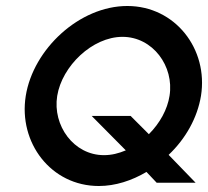

<svg xmlns="http://www.w3.org/2000/svg" viewBox="-20 -610 695 641"><path d="M66 -290C41 -134 150 11 310 11C365 11 420 -7 469 -36L503 0H633L543 -93C600 -147 639 -217 651 -290C676 -446 565 -590 405 -590C245 -590 91 -446 66 -290ZM171 -290C187 -389 288 -487 389 -487C490 -487 562 -389 546 -290C539 -245 514 -199 477 -162L416 -223H286L400 -108C376 -98 353 -92 327 -92C226 -92 155 -191 171 -290Z"/></svg>

Font: Charger Sport
Style: BdObl
Weight: 700
Designer: Jasper
Foundry: Cannot Into Space Fonts
Version: Version 1.1